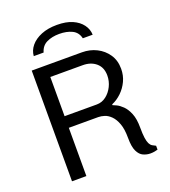

<svg xmlns="http://www.w3.org/2000/svg" viewBox="-158 -1000 988 1118"><g transform="rotate(-20 336.5 -441.0)"><path d="M581 4Q559 4 537.5 -5.5Q516 -15 502.5 -43Q489 -71 489 -125Q489 -180 476.5 -214Q464 -248 445 -267Q426 -286 405.5 -292.5Q385 -299 368 -299H185V0H96V-686H407Q456 -686 497 -665.5Q538 -645 563.5 -607.5Q589 -570 589 -518Q589 -477 572.5 -442Q556 -407 529 -381Q502 -355 469 -341V-336Q475 -334 492 -326Q509 -318 528.5 -299Q548 -280 562 -246Q576 -212 576 -158Q576 -118 579.5 -94Q583 -70 589.5 -57Q596 -44 606 -38Q616 -32 627 -27V-3Q621 -1 608.5 1.5Q596 4 581 4ZM185 -371H385Q417 -371 443 -391Q469 -411 484.5 -442.5Q500 -474 500 -509Q500 -559 468 -586.5Q436 -614 386 -614H185ZM136 -761Q138 -795 161.5 -823.5Q185 -852 226.5 -869Q268 -886 324 -886Q381 -886 419.5 -869Q458 -852 479 -823.5Q500 -795 501 -761H440Q431 -800 398 -816Q365 -832 319 -832Q274 -832 241 -816Q208 -800 197 -761Z"/></g></svg>

Font: Chivo Medium Light
Style: Regular
Weight: 300
Version: Version 2.002